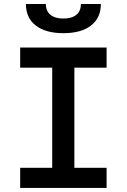

<svg xmlns="http://www.w3.org/2000/svg" viewBox="-20 -928 626 948"><path d="M237.8 0V-693.4H347.2V0ZM79.6 0V-99.6H506.3V0ZM79.6 -593.8V-693.4H506.3V-593.8ZM293 -764.2Q205.1 -764.2 156.5 -802Q107.9 -839.8 107.9 -908.2H206.5Q206.5 -873 229.5 -854.7Q252.4 -836.4 293 -836.4Q334 -836.4 356.7 -854.7Q379.4 -873 379.4 -908.2H478Q478 -839.8 429.4 -802Q380.9 -764.2 293 -764.2Z"/></svg>

Font: Cascadia Code Medium
Style: Regular
Weight: 500
Monospace: yes
Designer: Aaron Bell
Foundry: Saja Typeworks
Version: Version 2407.024